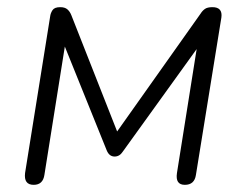

<svg xmlns="http://www.w3.org/2000/svg" viewBox="-20 -510 687 536"><path d="M74 6Q46 6 50 -27L120 -464Q121 -473 126.5 -481.5Q132 -490 148 -490Q161 -490 168 -484Q175 -478 179 -468L307 -143L540 -472Q545 -480 552 -485Q559 -490 573 -490Q602 -490 598 -461L527 -22Q523 6 496 6Q469 6 474 -27L529 -373L323 -87Q314 -73 300 -73Q285 -73 278 -90L161 -380L104 -22Q100 6 74 6Z"/></svg>

Font: Nunito Light
Style: Italic
Weight: 300
Italic angle: -9°
Designer: Vernon Adams
Foundry: Vernon Adams
Version: Version 3.601; ttfautohint (v1.8.2.53-6de2)